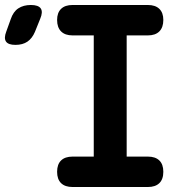

<svg xmlns="http://www.w3.org/2000/svg" viewBox="-142 -750 762 770"><path d="M-2 -622Q-13 -596 -32 -583Q-51 -570 -80 -570Q-109 -570 -118 -583.5Q-127 -597 -117 -623L-99 -673Q-89 -703 -68.5 -716.5Q-48 -730 -18 -730Q12 -730 21.5 -716Q31 -702 19 -674ZM366 -122H451Q481 -122 497 -106.5Q513 -91 513 -61Q513 -31 497 -15.5Q481 0 451 0H149Q119 0 103 -15.5Q87 -31 87 -61Q87 -91 103 -106.5Q119 -122 149 -122H234V-608H149Q119 -608 103 -624Q87 -640 87 -670Q87 -699 103 -714.5Q119 -730 149 -730H451Q481 -730 497 -714.5Q513 -699 513 -670Q513 -640 497 -624Q481 -608 451 -608H366Z"/></svg>

Font: Maple Mono NL
Style: Bold
Weight: 700
Monospace: yes
Designer: subframe7536
Version: Version 7.000